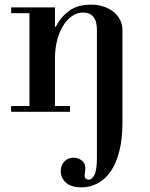

<svg xmlns="http://www.w3.org/2000/svg" viewBox="-20 -482 647 828"><path d="M28 -450H217V-367H221Q242 -409 278.5 -435.5Q315 -462 373 -462Q403 -462 427.5 -453.5Q452 -445 470 -430.5Q488 -416 498 -396Q508 -376 508 -353V47Q508 118 494.5 170.5Q481 223 457 257.5Q433 292 400.5 309Q368 326 331 326Q287 326 264.5 305.5Q242 285 242 256Q242 230 258 214Q274 198 297 198Q317 198 332.5 210Q348 222 348 242Q348 249 346.5 258.5Q345 268 345 274Q345 285 351 289Q357 293 363 293Q375 293 386.5 273.5Q398 254 398 197V-353Q398 -391 382.5 -409.5Q367 -428 338 -428Q313 -428 291 -413Q269 -398 252.5 -371.5Q236 -345 226.5 -308.5Q217 -272 217 -230V-25H282V0H28V-25H107V-425H28Z"/></svg>

Font: Libre Bodoni
Style: Regular
Weight: 400
Designer: Pablo Impallari, Rodrigo Fuenzalida
Foundry: Pablo Impallari, Rodrigo Fuenzalida
Version: Version 1.001; ttfautohint (v1.5.65-e2d9)